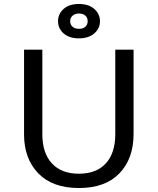

<svg xmlns="http://www.w3.org/2000/svg" viewBox="-20 -930 794 966"><path d="M101 0ZM101 -254V-680H193V-255Q193 -160 241 -108Q289 -56 377 -56Q465 -56 512.5 -108Q560 -160 560 -255V-680H652V-256Q652 -132 581 -58Q510 16 377 16Q244 16 172.5 -58Q101 -132 101 -254ZM272 -823Q272 -860 300 -885Q328 -910 377 -910Q427 -910 455 -884.5Q483 -859 483 -823Q483 -787 454.5 -762Q426 -737 377 -737Q328 -737 300 -762Q272 -787 272 -823ZM421 -823Q421 -841 409.5 -851.5Q398 -862 377 -862Q357 -862 345 -851Q333 -840 333 -823Q333 -806 345 -795.5Q357 -785 377 -785Q398 -785 409.5 -795.5Q421 -806 421 -823Z"/></svg>

Font: Martel Sans
Style: Regular
Weight: 400
Designer: Dan Reynolds and Mathieu Réguer
Foundry: Dan Reynolds and Mathieu Réguer
Version: Version 1.002; ttfautohint (v1.1) -l 5 -r 5 -G 72 -x 0 -D la